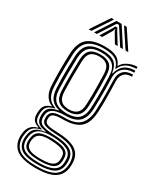

<svg xmlns="http://www.w3.org/2000/svg" viewBox="-232 -829 873 1064"><g transform="rotate(30 204.0 -297.0)"><path d="M195.2 168.5Q117.5 168.5 78.6 144Q39.8 119.5 35.2 68.2Q34.8 61.2 35 53.9Q35.2 46.5 36.2 39.2Q39 10 53.8 -7.4Q68.5 -24.8 96.8 -32.5V-36Q75.5 -42.2 65 -54.1Q54.5 -66 52.5 -87.2Q52.2 -92.2 52.2 -98.5Q52.2 -104.8 52.5 -110Q54 -133.8 64.8 -149.1Q75.5 -164.5 102.2 -172V-175.5Q79 -183.5 63 -208Q47 -232.5 44.8 -272Q43.5 -295.8 43 -320.1Q42.5 -344.5 42.5 -369.5Q42.5 -394.5 43 -420.9Q43.5 -447.2 44.5 -474.8Q47.5 -545.8 83.2 -576.6Q119 -607.5 194.2 -607.5Q244.8 -607.5 270.2 -593.1Q295.8 -578.8 305.5 -550.8H308.8Q318.2 -568 335.1 -579Q352 -590 371.1 -595.1Q390.2 -600.2 406 -600V-587Q366 -587.2 341.1 -571.1Q316.2 -555 307.5 -530.2H303.8Q295.5 -563 270.5 -578.9Q245.5 -594.8 194.2 -594.8Q127.8 -594.8 95.2 -567.1Q62.8 -539.5 60.5 -475.2Q59 -437.2 58.4 -403.9Q57.8 -370.5 58.2 -338.9Q58.8 -307.2 60.5 -273.5Q62.8 -229.8 79.9 -206Q97 -182.2 125 -175V-171.5Q93.2 -164 80.4 -149.8Q67.5 -135.5 66 -110Q65.5 -104.2 65.5 -98.6Q65.5 -93 66 -87Q67.8 -66 78.8 -55Q89.8 -44 118.5 -36V-32.5Q84 -25.2 68.6 -8.6Q53.2 8 49.8 39.2Q48.5 47.2 47.9 53Q47.2 58.8 48.2 68Q52.8 113.8 86.6 135.4Q120.5 157 195.2 157Q272 157 307 135Q342 113 346.5 64Q347.5 55 347.4 48.4Q347.2 41.8 346 33Q341.2 -9.8 306.8 -29.5Q272.2 -49.2 197.8 -51.5Q165.5 -52.8 146.1 -56.5Q126.8 -60.2 117.5 -67.8Q108.2 -75.2 106 -87Q105 -91.2 104.8 -98.9Q104.5 -106.5 104.8 -110.2Q108.5 -135.8 128.4 -144.9Q148.2 -154 194.5 -153.8Q264.5 -153.2 294.1 -183.8Q323.8 -214.2 326.8 -273.8Q328.5 -310.2 328.8 -339.2Q329 -368.2 328.4 -399.6Q327.8 -431 326.8 -474.2Q325.8 -508.2 346.1 -529.6Q366.5 -551 406 -550V-537.2Q371.5 -537.8 355.9 -519Q340.2 -500.2 341 -471.5Q342 -436.2 342.8 -405.2Q343.5 -374.2 343.5 -342.5Q343.5 -310.8 341.5 -273.2Q338 -202.8 303.2 -172Q268.5 -141.2 194.2 -141.2Q168.2 -141.2 152.2 -138.5Q136.2 -135.8 128.4 -128.6Q120.5 -121.5 119 -108Q118.8 -106.8 118.8 -100.5Q118.8 -94.2 119.5 -91.2Q121.5 -81.2 129.4 -75.6Q137.2 -70 153.8 -67.5Q170.2 -65 198 -64Q279 -61.8 317.6 -38.6Q356.2 -15.5 360.2 33.5Q361 41.8 361.1 49.1Q361.2 56.5 360.5 64Q356.2 118 317 143.2Q277.8 168.5 195.2 168.5ZM195.2 133.8Q240 133.8 266.8 125.6Q293.5 117.5 305.9 102.2Q318.2 87 319.5 65.5Q320.2 55.2 320.1 48.6Q320 42 319 33Q317 13.8 304.5 0.5Q292 -12.8 266 -20.2Q240 -27.8 197.2 -29.8Q136.8 -32.5 108.5 -16.1Q80.2 0.2 74.5 39.8Q73.5 46.8 73 53.4Q72.5 60 73.5 69Q77.2 103.8 106.2 118.8Q135.2 133.8 195.2 133.8ZM195.2 122.5Q139.8 122.5 114.4 109.8Q89 97 86 68.2Q85.2 61.2 85.6 54.5Q86 47.8 87.2 39Q92.2 2.8 118.9 -9.2Q145.5 -21.2 199 -19.5Q234.2 -18.2 257.2 -12.4Q280.2 -6.5 292.1 4.8Q304 16 306 33.2Q307.2 44 307.1 50.2Q307 56.5 306.2 64.2Q303.2 95.2 277.4 108.9Q251.5 122.5 195.2 122.5ZM195.2 110.5Q227.5 110.5 247.9 106Q268.2 101.5 278.9 91.1Q289.5 80.8 291.5 64Q292.5 56.2 292.6 48.8Q292.8 41.2 291 33.2Q289.5 20.2 279.6 11.9Q269.8 3.5 249.8 -1.1Q229.8 -5.8 197.5 -7.2Q148.8 -9.8 126.6 1.9Q104.5 13.5 100.8 39Q99 46 98.9 54Q98.8 62 99.8 68.2Q102.5 89.8 124.6 100.1Q146.8 110.5 195.2 110.5ZM195.2 145.8Q126.5 145.8 95.4 127.6Q64.2 109.5 60.2 68Q59.8 59.8 60 53.5Q60.2 47.2 61.2 39Q64.5 6.5 83.5 -10.4Q102.5 -27.2 143.5 -32.8V-36.2Q111.2 -40.5 96 -52.2Q80.8 -64 78 -87Q77.2 -93 77.2 -98.9Q77.2 -104.8 77.5 -110.2Q79 -137.5 96.2 -152.1Q113.5 -166.8 147.5 -172V-175Q115 -182 96.6 -205.6Q78.2 -229.2 76 -274.5Q74.5 -304 74.1 -335.8Q73.8 -367.5 74.2 -402Q74.8 -436.5 76 -474.2Q78.2 -532.8 107.2 -557.5Q136.2 -582.2 194.2 -582.2Q246 -582.2 270.8 -562.9Q295.5 -543.5 301.2 -499.8H304.8Q310.8 -524.5 323.4 -541.1Q336 -557.8 356.4 -566.5Q376.8 -575.2 406 -575.5V-562.5Q360.5 -563.2 335.5 -538.5Q310.5 -513.8 312 -475.5Q313 -439.5 313.4 -405.1Q313.8 -370.8 313.4 -338.2Q313 -305.8 311.8 -275Q308.8 -217.5 280.6 -191.6Q252.5 -165.8 194 -166Q165.5 -166.2 143.2 -161.1Q121 -156 107.9 -144.4Q94.8 -132.8 92.5 -112.5Q91.8 -106.2 91.9 -98.9Q92 -91.5 92.5 -87.5Q96 -61.2 121.6 -52.4Q147.2 -43.5 197.5 -41.8Q241 -40.5 270.4 -32.4Q299.8 -24.2 315.4 -8.2Q331 7.8 333.8 32.8Q334.5 40 334.8 47.9Q335 55.8 334.2 64Q330.5 109.2 295.9 127.5Q261.2 145.8 195.2 145.8ZM194.2 -180Q243.8 -180 268.8 -202.2Q293.8 -224.5 296.2 -274.8Q297.8 -307.8 298 -339.4Q298.2 -371 297.8 -404.2Q297.2 -437.5 295.8 -475.2Q294 -526.8 268.6 -548Q243.2 -569.2 194.2 -569.2Q140 -569.2 116.8 -545.8Q93.5 -522.2 91.8 -473.8Q90.2 -416.5 90.1 -371.4Q90 -326.2 91.8 -273Q93.8 -224.5 119.1 -202.2Q144.5 -180 194.2 -180ZM194.2 -192.5Q150.2 -192.5 129.6 -212.8Q109 -233 107.5 -275.2Q105.8 -323 105.9 -370.5Q106 -418 107.5 -473Q109 -517.8 130 -537.2Q151 -556.8 194.2 -556.8Q236.5 -556.8 257.5 -537.6Q278.5 -518.5 280 -475.2Q281.5 -437 282 -403.5Q282.5 -370 282.1 -338.8Q281.8 -307.5 280.2 -275.8Q278.2 -232 257.1 -212.2Q236 -192.5 194.2 -192.5ZM194.2 -205.2Q227.2 -205.2 245 -222Q262.8 -238.8 264.5 -276.8Q266 -306.2 266.4 -337.2Q266.8 -368.2 266.1 -402.4Q265.5 -436.5 264.2 -474.8Q262.8 -512.8 244.6 -528.4Q226.5 -544 194.2 -544Q160.2 -544 142.2 -527.9Q124.2 -511.8 123 -472.5Q121.8 -421.5 121.5 -373.4Q121.2 -325.2 123 -275.8Q124.8 -238.8 142.2 -222Q159.8 -205.2 194.2 -205.2ZM67 -645 144.8 -762H161.8L84.5 -645ZM101.5 -645 177.2 -762H210.5L286.2 -645H268.5L215.5 -727L200.5 -749.8H187.2L172 -726.8L119.2 -645ZM135.2 -645 178.5 -715 187.8 -732.8H200L209.2 -715L252.8 -645H234.8L198.5 -706.2L195.2 -718.5H192.5L189.2 -706.2L153 -645ZM303 -645 225.8 -762H243L320.5 -645Z"/></g></svg>

Font: Big Shoulders Inline Text Thin
Style: Regular
Weight: 400
Version: Version 2.002